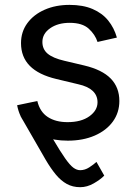

<svg xmlns="http://www.w3.org/2000/svg" viewBox="-20 -570 562 794"><path d="M122.6 -128.9Q168.9 -46.4 199.2 5.1Q229.5 56.6 249.3 84.7Q269 112.8 283.2 123.3Q297.4 133.8 311.5 133.8Q331.1 133.8 349.1 122.1Q367.2 110.4 378.9 99.6L411.1 156.2Q395.5 172.4 367.9 188.2Q340.3 204.1 311.5 204.1Q280.8 204.1 256.3 190.7Q231.9 177.2 210.9 151.9Q189.9 126.5 168.9 90.8L64.9 -89.8ZM260.3 11.7Q204.1 11.7 160.4 -4.9Q116.7 -21.5 88.4 -54.2Q60.1 -86.9 50.8 -134.8L134.3 -152.3Q145 -107.4 177.5 -86.2Q210 -64.9 259.3 -64.9Q315.9 -64.9 349.6 -89.1Q383.3 -113.3 383.3 -147Q383.3 -175.3 363.3 -194.1Q343.3 -212.9 303.2 -221.7L213.4 -243.2Q139.6 -260.7 103.3 -297.6Q66.9 -334.5 66.9 -391.6Q66.9 -438.5 93 -474.1Q119.1 -509.8 164.6 -529.8Q210 -549.8 267.6 -549.8Q323.2 -549.8 363 -532.7Q402.8 -515.6 427.5 -485.1Q452.1 -454.6 463.4 -414.6L383.3 -396.5Q373.5 -427.2 346.9 -451.4Q320.3 -475.6 268.1 -475.6Q219.2 -475.6 187.3 -453.1Q155.3 -430.7 155.3 -396.5Q155.3 -366.2 177.2 -347.9Q199.2 -329.6 245.6 -318.8L328.1 -299.3Q402.3 -281.7 438 -245.1Q473.6 -208.5 473.6 -152.3Q473.6 -104.5 446.8 -67.4Q419.9 -30.3 371.6 -9.3Q323.2 11.7 260.3 11.7Z"/></svg>

Font: Inter 16pt
Style: Regular
Weight: 400
Version: Version 4.001;git-66647c0bb